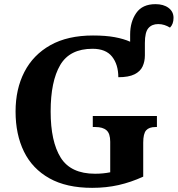

<svg xmlns="http://www.w3.org/2000/svg" viewBox="-20 -895 856 925"><path d="M424 10Q300 10 218 -36Q136 -82 95.5 -164.5Q55 -247 55 -358Q55 -466 97.5 -548.5Q140 -631 223 -677.5Q306 -724 428 -724Q489 -724 532.5 -716Q576 -708 607 -694V-729Q607 -790 636.5 -832.5Q666 -875 729 -875Q768 -875 792 -857Q816 -839 816 -809Q816 -779 799 -762Q786 -770 772 -774.5Q758 -779 742 -779Q712 -779 695 -759.5Q678 -740 678 -688V-628Q678 -599 667 -575Q656 -551 628 -537Q600 -523 550 -523Q550 -584 520 -622Q490 -660 426 -660Q316 -660 270 -581.5Q224 -503 224 -358Q224 -213 272.5 -135.5Q321 -58 438 -58Q477 -58 511 -65V-212Q511 -252 493 -267.5Q475 -283 440 -283H427V-336H736V-283H729Q698 -283 684 -267Q670 -251 670 -208V-44Q611 -17 551.5 -3.5Q492 10 424 10Z"/></svg>

Font: Noto Serif
Style: Bold
Weight: 700
Designer: Monotype Design Team
Foundry: Monotype Imaging Inc.
Version: Version 2.014